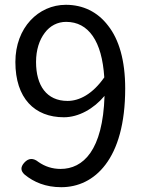

<svg xmlns="http://www.w3.org/2000/svg" viewBox="-20 -766 595 799"><path d="M430 -659C386 -717 325 -746 254 -746C140 -746 44 -651 44 -508C44 -357 124 -278 246 -278C307 -278 370 -313 415 -367C408 -140 326 -63 232 -63C198 -63 167 -73 140 -92C119 -109 99 -109 81 -89C65 -71 65 -55 83 -39C121 -8 170 13 235 13C304 13 370 -16 419 -81C469 -147 501 -250 501 -398C501 -515 475 -602 430 -659ZM166 -629C188 -659 220 -675 255 -675C302 -675 339 -655 366 -616C393 -577 409 -520 414 -444C365 -374 310 -346 261 -346C174 -346 130 -410 130 -508C130 -559 144 -600 166 -629Z"/></svg>

Font: GenSenRounded2 TW R
Style: Regular
Weight: 400
Version: Version 2.100;PS 2.1;hotconv 16.6.51;makeotf.lib2.5.65220 DE